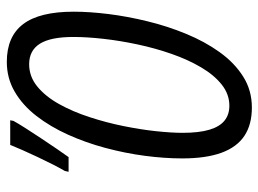

<svg xmlns="http://www.w3.org/2000/svg" viewBox="-120 -644 774 575"><g transform="rotate(-90 267.5 -357.0)"><path d="M232.4 9.8Q181.2 9.8 147.5 -12.7Q113.8 -35.2 96.9 -81.5Q80.1 -127.9 80.1 -198.7Q80.1 -252 87.9 -311Q95.7 -370.1 111.6 -429.2Q127.4 -488.3 151.4 -541.3Q175.3 -594.2 207.3 -635.5Q239.3 -676.8 279.8 -700.4Q320.3 -724.1 369.1 -724.1Q445.3 -724.1 482.4 -675Q519.5 -626 519.5 -523.9Q519.5 -477.1 512.5 -419.9Q505.4 -362.8 490.7 -302.7Q476.1 -242.7 453.1 -187Q430.2 -131.3 398.4 -86.9Q366.7 -42.5 325.4 -16.4Q284.2 9.8 232.4 9.8ZM237.8 -57.6Q272.5 -57.6 301.3 -80.6Q330.1 -103.5 353 -142.6Q376 -181.6 393.1 -230.7Q410.2 -279.8 421.4 -332.3Q432.6 -384.8 438.2 -434.6Q443.8 -484.4 443.8 -524.9Q443.8 -592.8 423.6 -625Q403.3 -657.2 362.3 -657.2Q325.2 -657.2 295.4 -632.8Q265.6 -608.4 242.9 -567.6Q220.2 -526.9 203.9 -476.8Q187.5 -426.8 177 -375Q166.5 -323.2 161.6 -276.9Q156.7 -230.5 156.7 -197.8Q156.7 -148.4 166 -117.4Q175.3 -86.4 193.4 -72Q211.4 -57.6 237.8 -57.6ZM40 -539.1 42.5 -550.3Q50.8 -564.5 61.8 -585.9Q72.8 -607.4 84 -631.3Q95.2 -655.3 105 -677.2Q114.7 -699.2 120.6 -713.9H194.3L192.4 -704.1Q185.5 -691.4 171.4 -669.2Q157.2 -647 140.4 -621.6Q123.5 -596.2 108.4 -574Q93.3 -551.8 84 -539.1Z"/></g></svg>

Font: Open Sans Condensed
Style: Italic
Weight: 400
Width: 3
Italic angle: -12°
Designer: Monotype Design Team
Foundry: Monotype Imaging Inc.
Version: Version 3.000